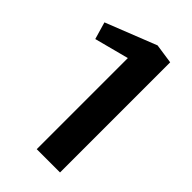

<svg xmlns="http://www.w3.org/2000/svg" viewBox="-218 -789 863 863"><g transform="rotate(45 213.5 -357.0)"><path d="M341.8 -700.2V0H193.8V-579.1L29.8 -536.1L5.9 -618.2L248 -713.9Z"/></g></svg>

Font: Sarala
Style: Bold
Weight: 700
Designer: Andres Torresi
Foundry: Huerta Tipografica
Version: Version 1.004;PS 001.003;hotconv 1.0.70;makeotf.lib2.5.58329